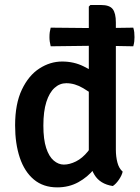

<svg xmlns="http://www.w3.org/2000/svg" viewBox="-20 -756 574 788"><path d="M188 -566Q185.5 -577 184.2 -585.5Q183 -594 183 -603.5Q183 -615 184.2 -623.8Q185.5 -632.5 188 -642.5L389.5 -640.5L527 -642.5Q530 -632.5 531 -623.8Q532 -615 532 -603.5Q532 -594 531 -585.5Q530 -577 527 -566L387.5 -568.5ZM455.5 -141.5Q455.5 -113.5 461.8 -89.2Q468 -65 483.5 -51.5Q480 -36 468 -18.5Q456 -1 443 7.5Q390.5 -0.5 367.5 -38.8Q344.5 -77 344.5 -128V-729L351 -735.5H394.5Q429.5 -735.5 442.5 -718.8Q455.5 -702 455.5 -664ZM42 -241.5Q42 -330 69.8 -388.2Q97.5 -446.5 141.8 -475Q186 -503.5 235 -503.5Q283.5 -503.5 323.5 -483.5Q363.5 -463.5 398.5 -439.5L384.5 -351.5Q355.5 -374 321.2 -394.2Q287 -414.5 252 -414.5Q225 -414.5 203.8 -395.2Q182.5 -376 170.2 -337.5Q158 -299 158 -240.5Q158 -184 169.5 -148.8Q181 -113.5 200.5 -97Q220 -80.5 242 -80.5Q265.5 -80.5 291.8 -93.5Q318 -106.5 341 -134.8Q364 -163 376.5 -209L401 -130Q392.5 -95 366.2 -62.2Q340 -29.5 301.5 -8.2Q263 13 215 13Q157.5 13 119 -19.2Q80.5 -51.5 61.2 -109Q42 -166.5 42 -241.5Z"/></svg>

Font: Signika Light Medium
Style: Regular
Weight: 500
Version: Version 2.003;gftools[0.9.32]